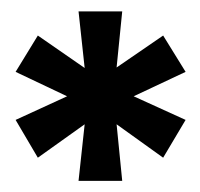

<svg xmlns="http://www.w3.org/2000/svg" viewBox="-20 -701 357 342"><path d="M310.6 -573 218.1 -529.5 310.6 -487.4 270.6 -420.1 187.7 -479.6 197.7 -378.8H119.9L130.8 -479.6L47.4 -420.1L7.8 -487.4L99.5 -529.5L7.8 -573L47.4 -637.7L130.8 -579.9L119.9 -680.7H197.7L187.7 -580.8L270.6 -637.7Z"/></svg>

Font: Puralecka Narrow
Style: Bold
Weight: 700
Designer: Hector Gatti, Marcela Romero, Pablo Cosgaya and Nicolas Silva
Version: Version 1.004;PS 001.004;hotconv 1.0.70;makeotf.lib2.5.58329